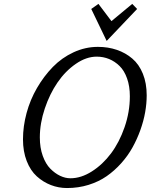

<svg xmlns="http://www.w3.org/2000/svg" viewBox="-20 -949 768 979"><path d="M97.2 0ZM321.8 9.8Q278.8 9.8 239.5 -5.4Q200.2 -20.5 167.7 -49.8Q135.3 -79.1 116.2 -127.9Q97.2 -176.8 97.2 -238.8Q97.2 -304.7 115.5 -372.6Q133.8 -440.4 168.7 -500.5Q203.6 -560.5 249.5 -607.7Q295.4 -654.8 355.2 -682.4Q415 -710 479 -710Q531.2 -710 575.7 -694.8Q620.1 -679.7 654.5 -650.4Q689 -621.1 708.5 -573Q728 -524.9 728 -462.9Q728 -421.4 720.2 -377Q712.4 -332.5 695.8 -286.1Q679.2 -239.7 655.5 -197Q631.8 -154.3 597.9 -116.5Q564 -78.6 523.7 -50.5Q483.4 -22.5 431.4 -6.3Q379.4 9.8 321.8 9.8ZM473.1 -660.2Q419.9 -660.2 366.5 -623.3Q313 -586.4 273.2 -528.3Q233.4 -470.2 208.3 -395.3Q183.1 -320.3 183.1 -248Q183.1 -195.8 198 -154.3Q212.9 -112.8 236.6 -88.9Q260.3 -64.9 286.6 -52.5Q313 -40 338.9 -40Q393.6 -40 448.5 -75Q503.4 -109.9 545.9 -166.5Q588.4 -223.1 615.2 -300.5Q642.1 -377.9 642.1 -458Q642.1 -509.3 627.9 -549.1Q613.8 -588.9 589.6 -612.5Q565.4 -636.2 535.9 -648.2Q506.3 -660.2 473.1 -660.2ZM445.3 -740.2ZM523.9 -740.2 445.3 -903.3 481.9 -929.2 548.3 -841.3 654.3 -929.2 679.2 -903.3Z"/></svg>

Font: Pfennig
Style: Italic
Weight: 500
Italic angle: -13°
Version: Version 20120410 ; ttfautohint (v0.8)